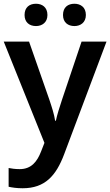

<svg xmlns="http://www.w3.org/2000/svg" viewBox="-20 -764 588 1024"><path d="M111 -684C111 -644 138 -625 172 -625C204 -625 233 -644 233 -684C233 -726 204 -744 172 -744C138 -744 111 -726 111 -684ZM316 -684C316 -644 343 -625 377 -625C409 -625 438 -644 438 -684C438 -726 409 -744 377 -744C343 -744 316 -726 316 -684ZM0 -542 217 -2 199 44C178 98 147 138 85 138C62 138 40 135 26 132V232C44 236 68 240 101 240C220 240 279 173 322 59L548 -542H415L311 -233C298 -194 284 -150 278 -120H274C269 -155 256 -194 243 -233L135 -542Z"/></svg>

Font: Noto Sans Myanmar UI SemiBold
Style: Regular
Weight: 600
Designer: Monotype Design Team
Foundry: Monotype Imaging Inc.
Version: Version 2.103